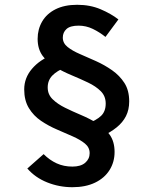

<svg xmlns="http://www.w3.org/2000/svg" viewBox="-20 -707 640 801"><path d="M282 74Q227 74 177 54Q127 34 94 -4L162 -64Q187 -39 216.5 -25.5Q246 -12 282 -12Q317 -12 335.5 -28Q354 -44 354 -68Q354 -92 334.5 -108Q315 -124 283.5 -138Q252 -152 217 -167Q182 -182 151 -203Q120 -224 100.5 -256Q81 -288 81 -334Q81 -382 113.5 -420Q146 -458 197 -477L254 -426Q218 -412 198.5 -392Q179 -372 179 -342Q179 -313 199.5 -293Q220 -273 251.5 -257.5Q283 -242 318.5 -227Q354 -212 386 -192.5Q418 -173 438 -144.5Q458 -116 458 -73Q458 -31 437 2.5Q416 36 376.5 55Q337 74 282 74ZM342 -190Q382 -205 401.5 -223.5Q421 -242 421 -275Q421 -306 400.5 -326.5Q380 -347 347.5 -362.5Q315 -378 279 -393Q243 -408 210.5 -427Q178 -446 157.5 -474.5Q137 -503 137 -545Q137 -585 156 -617.5Q175 -650 212 -668.5Q249 -687 302 -687Q356 -687 399.5 -668.5Q443 -650 474 -626L420 -553Q395 -573 367 -586.5Q339 -600 308 -600Q273 -600 257.5 -586Q242 -572 242 -550Q242 -527 262 -511Q282 -495 313.5 -481.5Q345 -468 380.5 -452Q416 -436 447.5 -414Q479 -392 499 -361Q519 -330 519 -284Q519 -249 505.5 -222.5Q492 -196 466.5 -175.5Q441 -155 407 -139Z"/></svg>

Font: Source Code Pro SemiBold
Style: Regular
Weight: 600
Monospace: yes
Designer: Paul D. Hunt, Teo Tuominen
Foundry: Adobe Systems Incorporated
Version: Version 1.018;hotconv 1.0.116;makeotfexe 2.5.65601